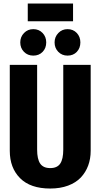

<svg xmlns="http://www.w3.org/2000/svg" viewBox="-20 -1065 576 1101"><path d="M398.9 -942.9H139.2V-1044.9H398.9ZM170.9 -897.9Q203.1 -897.9 224.1 -876Q245.1 -854 245.1 -821.8Q245.1 -789.1 224.4 -767.6Q203.6 -746.1 170.9 -746.1Q138.7 -746.1 117.4 -767.8Q96.2 -789.6 96.2 -821.8Q96.2 -853.5 117.7 -875.7Q139.2 -897.9 170.9 -897.9ZM367.2 -897.9Q399.4 -897.9 420.2 -876Q440.9 -854 440.9 -821.8Q440.9 -789.1 420.4 -767.6Q399.9 -746.1 367.2 -746.1Q335.4 -746.1 314.2 -767.8Q293 -789.6 293 -821.8Q293 -853.5 314.5 -875.7Q335.9 -897.9 367.2 -897.9ZM500 -692.9V-200.2Q500 -154.3 485.6 -115.5Q471.2 -76.7 443.4 -47.1Q415.5 -17.6 370.6 -0.7Q325.7 16.1 268.1 16.1Q154.3 16.1 95.2 -43.2Q36.1 -102.5 36.1 -200.2V-692.9H192.9V-207Q192.9 -152.8 210.4 -127Q228 -101.1 268.1 -101.1Q308.1 -101.1 325.4 -127Q342.8 -152.8 342.8 -207V-692.9Z"/></svg>

Font: Fira Sans Compressed
Style: Bold
Weight: 700
Width: 1
Designer: Carrois Corporate & Edenspiekermann AG
Foundry: Carrois Corporate GbR & Edenspiekermann AG
Version: Version 4.203;PS 004.203;hotconv 1.0.88;makeotf.lib2.5.64775